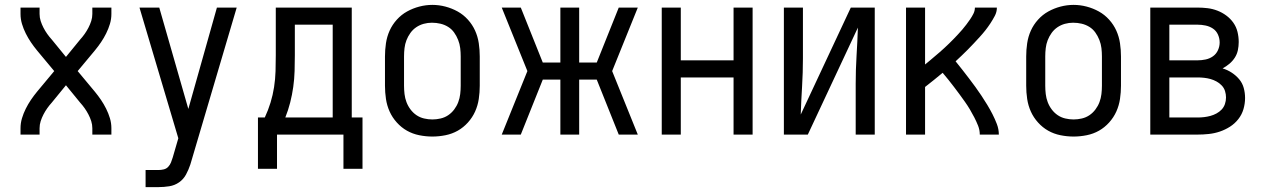

<svg xmlns="http://www.w3.org/2000/svg" viewBox="-20 -551 5165 786"><path d="M64 0V-26Q64 -47 70 -67Q76 -87 85.5 -106Q95 -125 106.5 -142Q118 -159 132 -176L202 -260L132 -344Q118 -361 106.5 -378Q95 -395 85.5 -414Q76 -433 70 -453Q64 -473 64 -494V-520H142V-494Q142 -479 146.5 -465Q151 -451 158 -437.5Q165 -424 173.5 -412Q182 -400 192 -389L250 -318L308 -389Q318 -400 326.5 -412Q335 -424 342 -437.5Q349 -451 353.5 -465Q358 -479 358 -494V-520H436V-494Q436 -473 430 -453Q424 -433 414.5 -414Q405 -395 393.5 -378Q382 -361 368 -344L298 -260L368 -176Q382 -159 393.5 -142Q405 -125 414.5 -106Q424 -87 430 -67Q436 -47 436 -26V0H358V-26Q358 -41 353.5 -55Q349 -69 342 -82.5Q335 -96 326.5 -108Q318 -120 308 -131L250 -202L192 -131Q182 -120 173.5 -108Q165 -96 158 -82.5Q151 -69 146.5 -55Q142 -41 142 -26V0Z M576 215V145H629Q639 145 650 142.5Q661 140 668.5 132Q676 124 680 114Q684 104 687 94L710 15L551 -520H632L751 -105L868 -520H949L762 113Q761 116 760.5 118Q760 120 759 123Q752 144 741.5 163.5Q731 183 713 195.5Q695 208 673 211.5Q651 215 629 215Z M1036 140V-70H1064Q1078 -100 1087.5 -131Q1097 -162 1102 -194.5Q1107 -227 1108 -259.5Q1109 -292 1109 -325V-520H1420V-70H1464V140H1386V0H1114V140ZM1148 -70H1342V-450H1187V-325Q1187 -293 1186 -260Q1185 -227 1180.5 -195Q1176 -163 1168 -131.5Q1160 -100 1148 -70Z M1750 8Q1723 8 1696 2.5Q1669 -3 1646 -16Q1623 -29 1604.5 -49.5Q1586 -70 1575 -94.5Q1564 -119 1560 -146Q1556 -173 1556 -200V-320Q1556 -347 1560 -374Q1564 -401 1575 -425.5Q1586 -450 1604.5 -470.5Q1623 -491 1646.5 -504Q1670 -517 1696.5 -524Q1723 -531 1750 -531Q1777 -531 1803.5 -524Q1830 -517 1853.5 -504Q1877 -491 1895.5 -470.5Q1914 -450 1925 -425.5Q1936 -401 1940 -374Q1944 -347 1944 -320V-200Q1944 -173 1940 -146Q1936 -119 1925 -94.5Q1914 -70 1895.5 -49.5Q1877 -29 1854 -16Q1831 -3 1804 2.5Q1777 8 1750 8ZM1750 -62Q1767 -62 1784 -66Q1801 -70 1815 -79.5Q1829 -89 1839.5 -103Q1850 -117 1856 -133Q1862 -149 1864 -166Q1866 -183 1866 -200V-320Q1866 -337 1864 -354Q1862 -371 1855.5 -387.5Q1849 -404 1839 -418Q1829 -432 1814.5 -441Q1800 -450 1783 -454Q1766 -458 1748 -458Q1731 -458 1714.5 -453.5Q1698 -449 1684 -439.5Q1670 -430 1660 -416Q1650 -402 1644 -386.5Q1638 -371 1636 -354Q1634 -337 1634 -320V-200Q1634 -183 1636 -166Q1638 -149 1644 -133Q1650 -117 1660.5 -103Q1671 -89 1685 -79.5Q1699 -70 1716 -66Q1733 -62 1750 -62Z M2034 0 2139 -260 2034 -520H2112L2202 -295H2274V-520H2351V-295H2423L2513 -520H2591L2486 -260L2591 0H2513L2423 -225H2351V0H2274V-225H2202L2112 0Z M2689 0V-520H2767V-304H2983V-520H3061V0H2983V-234H2767V0Z M3189 0V-520H3267V-312Q3267 -254 3263.5 -197Q3260 -140 3258 -82L3463 -520H3561V0H3483V-208Q3483 -266 3486.5 -323Q3490 -380 3492 -438L3287 0Z M3689 0V-520H3767V-287Q3777 -295 3787 -303.5Q3797 -312 3807 -320.5Q3817 -329 3827 -337.5Q3837 -346 3846.5 -355Q3856 -364 3865.5 -373Q3875 -382 3884 -391.5Q3893 -401 3902 -410.5Q3911 -420 3919.5 -430Q3928 -440 3936 -450.5Q3944 -461 3951.5 -472Q3959 -483 3965 -495Q3971 -507 3971 -520H4061Q4061 -502 4052.5 -486Q4044 -470 4034.5 -455.5Q4025 -441 4014 -427Q4003 -413 3991 -400Q3979 -387 3967 -374Q3955 -361 3942.5 -348.5Q3930 -336 3917.5 -324Q3905 -312 3892 -300Q3906 -283 3919.5 -265.5Q3933 -248 3946.5 -230.5Q3960 -213 3973 -195Q3986 -177 3998 -159Q4010 -141 4021.5 -122Q4033 -103 4043 -83.5Q4053 -64 4061 -43Q4069 -22 4069 0H3991Q3991 -19 3984 -36.5Q3977 -54 3968.5 -70.5Q3960 -87 3950.5 -103Q3941 -119 3930 -134.5Q3919 -150 3908 -165Q3897 -180 3885.5 -195Q3874 -210 3862.5 -224.5Q3851 -239 3839 -253Q3821 -238 3803 -223.5Q3785 -209 3767 -195V0Z M4375 8Q4348 8 4321 2.5Q4294 -3 4271 -16Q4248 -29 4229.5 -49.5Q4211 -70 4200 -94.5Q4189 -119 4185 -146Q4181 -173 4181 -200V-320Q4181 -347 4185 -374Q4189 -401 4200 -425.5Q4211 -450 4229.5 -470.5Q4248 -491 4271.5 -504Q4295 -517 4321.5 -524Q4348 -531 4375 -531Q4402 -531 4428.5 -524Q4455 -517 4478.5 -504Q4502 -491 4520.5 -470.5Q4539 -450 4550 -425.5Q4561 -401 4565 -374Q4569 -347 4569 -320V-200Q4569 -173 4565 -146Q4561 -119 4550 -94.5Q4539 -70 4520.5 -49.5Q4502 -29 4479 -16Q4456 -3 4429 2.5Q4402 8 4375 8ZM4375 -62Q4392 -62 4409 -66Q4426 -70 4440 -79.5Q4454 -89 4464.5 -103Q4475 -117 4481 -133Q4487 -149 4489 -166Q4491 -183 4491 -200V-320Q4491 -337 4489 -354Q4487 -371 4480.5 -387.5Q4474 -404 4464 -418Q4454 -432 4439.5 -441Q4425 -450 4408 -454Q4391 -458 4373 -458Q4356 -458 4339.5 -453.5Q4323 -449 4309 -439.5Q4295 -430 4285 -416Q4275 -402 4269 -386.5Q4263 -371 4261 -354Q4259 -337 4259 -320V-200Q4259 -183 4261 -166Q4263 -149 4269 -133Q4275 -117 4285.5 -103Q4296 -89 4310 -79.5Q4324 -70 4341 -66Q4358 -62 4375 -62Z M4689 0V-520H4882Q4903 -520 4923.5 -517.5Q4944 -515 4963.5 -507.5Q4983 -500 5000 -487.5Q5017 -475 5029 -458Q5041 -441 5046 -420.5Q5051 -400 5051 -379Q5051 -362 5047.5 -345.5Q5044 -329 5035 -315Q5026 -301 5013 -290Q5000 -279 4985 -271Q5005 -265 5022.5 -253.5Q5040 -242 5053 -226.5Q5066 -211 5071.5 -191Q5077 -171 5077 -150Q5077 -127 5070.5 -104.5Q5064 -82 5049.5 -63.5Q5035 -45 5015.5 -32.5Q4996 -20 4974 -12.5Q4952 -5 4928.5 -2.5Q4905 0 4882 0ZM4767 -304H4882Q4899 -304 4915.5 -307.5Q4932 -311 4945.5 -320.5Q4959 -330 4966 -345.5Q4973 -361 4973 -377Q4973 -394 4966 -409.5Q4959 -425 4945.5 -434Q4932 -443 4915.5 -446.5Q4899 -450 4882 -450H4767ZM4767 -70H4882Q4896 -70 4909 -71.5Q4922 -73 4935 -76.5Q4948 -80 4960 -86.5Q4972 -93 4981 -102.5Q4990 -112 4994.5 -125Q4999 -138 4999 -152Q4999 -165 4995 -178Q4991 -191 4981.5 -201Q4972 -211 4960 -217.5Q4948 -224 4935.5 -227.5Q4923 -231 4909.5 -232.5Q4896 -234 4882 -234H4767Z"/></svg>

Font: Zed Sans
Style: Regular
Weight: 400
Designer: Belleve Invis
Foundry: Belleve Invis
Version: Version 1.0.0; ttfautohint (v1.8.4)